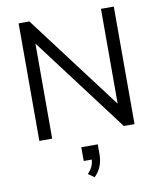

<svg xmlns="http://www.w3.org/2000/svg" viewBox="-102 -786 951 1134"><g transform="rotate(-10 373.5 -218.5)"><path d="M88.1 0V-705H152.7L605.2 -105H581.9V-705H658.9V0H594.8L142.8 -600H165.1V0ZM372.6 267.9 336.2 242.3Q359.2 218.2 366.7 196.9Q374.2 175.6 374.2 151.5L395.3 162.3H325.6V79.9H424.3V140Q424.3 177.3 411.8 209.7Q399.3 242 372.6 267.9Z"/></g></svg>

Font: Mulish ExtraLight
Style: Regular
Weight: 200
Designer: Vernon Adams
Foundry: Vernon Adams
Version: Version 3.603